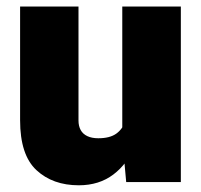

<svg xmlns="http://www.w3.org/2000/svg" viewBox="-20 -548 606 578"><path d="M348.1 -528.3H524.4V0H359.9L348.1 -129.9ZM409.2 -239.3Q409.2 -167.5 386.7 -111.3Q364.3 -55.2 321.3 -22.7Q278.3 9.8 217.3 9.8Q138.7 9.8 89.6 -35.9Q40.5 -81.5 40.5 -186V-528.3H216.3V-185.1Q216.3 -168.5 222.9 -156.5Q229.5 -144.5 242.9 -138.2Q256.3 -131.8 275.9 -131.8Q310.5 -131.8 329.8 -145.5Q349.1 -159.2 356.9 -183.3Q364.7 -207.5 364.7 -238.3Z"/></svg>

Font: Heebo Black
Style: Regular
Weight: 900
Designer: Oded Ezer
Foundry: Ezer Type House
Version: Version 3.100